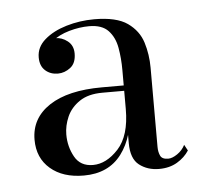

<svg xmlns="http://www.w3.org/2000/svg" viewBox="-34 -798 377 356"><g transform="rotate(-5 155.0 -619.5)"><path d="M249 -476Q227.5 -476 212.2 -487.8Q197 -499.5 197 -528.5V-664.5Q197 -686.5 193.5 -706.2Q190 -726 178.2 -738.5Q166.5 -751 142.5 -751Q124.5 -751 105.2 -745.5Q86 -740 72.8 -729.2Q59.5 -718.5 59.5 -701.5H45Q45 -717 55.2 -725.8Q65.5 -734.5 77.5 -734.5Q90.5 -734.5 101 -726.2Q111.5 -718 111.5 -703Q111.5 -685 100.8 -676.8Q90 -668.5 77.5 -668.5Q63.5 -668.5 54 -677Q44.5 -685.5 44.5 -701.5Q44.5 -720.5 60.2 -734.2Q76 -748 101 -755.5Q126 -763 153 -763Q194.5 -763 215 -748.5Q235.5 -734 242.5 -711.5Q249.5 -689 249.5 -664.5V-517Q249.5 -507.5 252.8 -500.5Q256 -493.5 267.5 -493.5Q275 -493.5 284.5 -500Q294 -506.5 299 -516.5L305 -505.5Q297 -493 282.8 -484.5Q268.5 -476 249 -476ZM109 -476Q70 -476 46.8 -496Q23.5 -516 23.5 -550Q23.5 -590 58.2 -613Q93 -636 156.5 -636H224.5V-626H156.5Q130 -626 113.8 -615Q97.5 -604 90.2 -587.5Q83 -571 83 -554.5Q83 -532 93.5 -513Q104 -494 127.5 -494Q152.5 -494 174.8 -518.2Q197 -542.5 197 -592H203.5Q203.5 -540.5 179.2 -508.2Q155 -476 109 -476Z"/></g></svg>

Font: Bodoni Moda SC 11pt
Style: Regular
Weight: 400
Version: Version 2.005